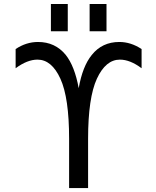

<svg xmlns="http://www.w3.org/2000/svg" viewBox="-20 -956 797 978"><path d="M428.7 -249V2H332V-249Q332 -458 287.6 -555.2Q243.2 -652.3 170.9 -652.3Q119.1 -652.3 59.6 -608.4V-706.1Q113.3 -742.2 173.8 -742.2Q260.7 -742.2 314.5 -676.8Q360.4 -619.1 380.9 -506.8Q400.4 -618.2 447.3 -675.8Q500 -742.2 587.9 -742.2Q646.5 -742.2 701.2 -706.1V-608.4Q642.6 -652.3 590.8 -652.3Q518.6 -652.3 473.6 -555.2Q428.7 -458 428.7 -249ZM239.3 -796.9V-935.5H325.2V-796.9ZM436.5 -796.9V-935.5H522.5V-796.9Z"/></svg>

Font: Nasu
Style: Regular
Weight: 400
Designer: Ryoko NISHIZUKA (kana &amp; ideographs); Paul D. Hunt (Latin, Greek &amp; Cyrillic); Wenlong ZHANG (bopomofo); Sandoll C
Version: Version 2014.1215